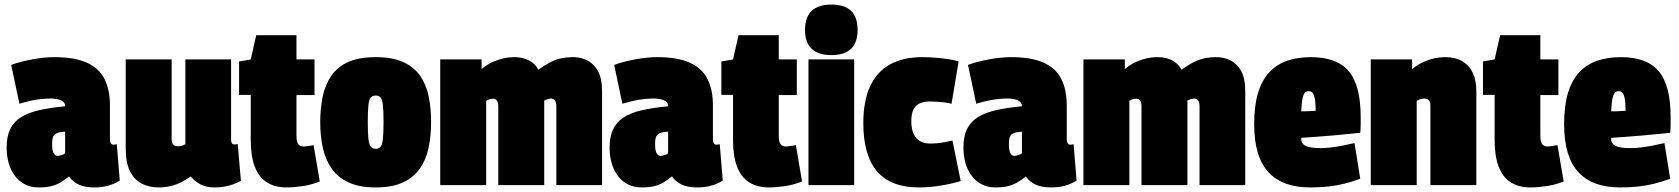

<svg xmlns="http://www.w3.org/2000/svg" viewBox="-20 -810 7347 840"><path d="M9 -164Q9 -213 24.5 -245Q40 -277 71.5 -297Q103 -317 151.5 -328Q200 -339 265 -345V-346Q265 -363 247 -371Q229 -379 201 -379Q184 -379 163.5 -377Q143 -375 118.5 -370Q94 -365 65 -356L29 -526Q70 -541 122.5 -550.5Q175 -560 217 -560Q307 -560 360.5 -535.5Q414 -511 437.5 -464Q461 -417 461 -349V-205Q461 -188 465.5 -182.5Q470 -177 474 -177Q478 -177 483 -177.5Q488 -178 491 -179L504 -20Q484 -7 456.5 1.5Q429 10 392 10Q351 10 324.5 -2.5Q298 -15 282 -38Q262 -22 243 -11Q224 0 202 5Q180 10 150 10Q115 10 89 -3.5Q63 -17 45 -41Q27 -65 18 -96.5Q9 -128 9 -164ZM208 -180Q208 -150 215 -139Q222 -128 232 -128Q236 -128 242.5 -129.5Q249 -131 255.5 -133.5Q262 -136 265 -140V-234Q249 -233 238 -230.5Q227 -228 220 -222Q213 -216 210.5 -206Q208 -196 208 -180Z M674 10Q633 10 600.5 -6.5Q568 -23 549 -60.5Q530 -98 530 -159V-550H731V-202Q731 -183 739 -176.5Q747 -170 757 -170Q763 -170 768 -170.5Q773 -171 779 -173.5Q785 -176 791 -179V-550H991V-204Q991 -194 992.5 -188Q994 -182 997.5 -180Q1001 -178 1005 -178Q1013 -178 1020 -180L1034 -19Q1021 -12 1003.5 -5Q986 2 965 6Q944 10 919 10Q881 10 856.5 -3.5Q832 -17 814 -38Q793 -23 771 -12Q749 -1 725 4.5Q701 10 674 10Z M1233 10Q1183 10 1148 -12Q1113 -34 1095 -80Q1077 -126 1077 -198V-395H1026V-541L1077 -550L1101 -656H1277V-550H1356V-394H1277V-219Q1277 -188 1285.5 -178.5Q1294 -169 1308 -169Q1316 -169 1327 -171Q1338 -173 1352 -175L1379 -16Q1341 -1 1303 4.5Q1265 10 1233 10Z M1381 -276Q1381 -337 1392 -388.5Q1403 -440 1429.5 -478.5Q1456 -517 1503 -538.5Q1550 -560 1624 -560Q1697 -560 1744 -538.5Q1791 -517 1818 -478.5Q1845 -440 1855.5 -388.5Q1866 -337 1866 -276Q1866 -215 1855 -163Q1844 -111 1817 -72.5Q1790 -34 1743 -12Q1696 10 1624 10Q1552 10 1505 -12Q1458 -34 1431 -72.5Q1404 -111 1392.5 -163Q1381 -215 1381 -276ZM1589 -276Q1589 -226 1592 -201Q1595 -176 1603 -167.5Q1611 -159 1624 -159Q1637 -159 1644.5 -167.5Q1652 -176 1655 -201Q1658 -226 1658 -276Q1658 -327 1655 -351.5Q1652 -376 1644.5 -384Q1637 -392 1624 -392Q1610 -392 1602.5 -384Q1595 -376 1592 -351.5Q1589 -327 1589 -276Z M1906 0V-550H2087V-508Q2113 -529 2137 -539.5Q2161 -550 2183.5 -555Q2206 -560 2227 -560Q2254 -560 2274 -554Q2294 -548 2309.5 -536Q2325 -524 2335 -505Q2366 -527 2390.5 -539Q2415 -551 2438 -555.5Q2461 -560 2484 -560Q2510 -560 2530.5 -553.5Q2551 -547 2566.5 -534.5Q2582 -522 2593 -504.5Q2604 -487 2609 -463Q2614 -439 2614 -411V0H2414V-346Q2414 -354 2412 -361Q2410 -368 2407 -371.5Q2404 -375 2399.5 -377Q2395 -379 2390 -379Q2386 -379 2381 -377.5Q2376 -376 2371 -374.5Q2366 -373 2360 -369Q2361 -367 2361 -364.5Q2361 -362 2361 -359V0H2160V-346Q2160 -354 2158 -361Q2156 -368 2153 -371.5Q2150 -375 2145.5 -376.5Q2141 -378 2135 -378Q2131 -378 2126 -377Q2121 -376 2116.5 -374Q2112 -372 2107 -369V0Z M2647 -164Q2647 -213 2662.5 -245Q2678 -277 2709.5 -297Q2741 -317 2789.5 -328Q2838 -339 2903 -345V-346Q2903 -363 2885 -371Q2867 -379 2839 -379Q2822 -379 2801.5 -377Q2781 -375 2756.5 -370Q2732 -365 2703 -356L2667 -526Q2708 -541 2760.5 -550.5Q2813 -560 2855 -560Q2945 -560 2998.5 -535.5Q3052 -511 3075.5 -464Q3099 -417 3099 -349V-205Q3099 -188 3103.5 -182.5Q3108 -177 3112 -177Q3116 -177 3121 -177.5Q3126 -178 3129 -179L3142 -20Q3122 -7 3094.5 1.5Q3067 10 3030 10Q2989 10 2962.5 -2.5Q2936 -15 2920 -38Q2900 -22 2881 -11Q2862 0 2840 5Q2818 10 2788 10Q2753 10 2727 -3.5Q2701 -17 2683 -41Q2665 -65 2656 -96.5Q2647 -128 2647 -164ZM2846 -180Q2846 -150 2853 -139Q2860 -128 2870 -128Q2874 -128 2880.5 -129.5Q2887 -131 2893.5 -133.5Q2900 -136 2903 -140V-234Q2887 -233 2876 -230.5Q2865 -228 2858 -222Q2851 -216 2848.5 -206Q2846 -196 2846 -180Z M3343 10Q3293 10 3258 -12Q3223 -34 3205 -80Q3187 -126 3187 -198V-395H3136V-541L3187 -550L3211 -656H3387V-550H3466V-394H3387V-219Q3387 -188 3395.5 -178.5Q3404 -169 3418 -169Q3426 -169 3437 -171Q3448 -173 3462 -175L3489 -16Q3451 -1 3413 4.5Q3375 10 3343 10Z M3617 -569Q3560 -569 3531 -596.5Q3502 -624 3502 -679Q3502 -735 3531 -762.5Q3560 -790 3617 -790Q3675 -790 3703.5 -762.5Q3732 -735 3732 -679Q3732 -624 3703.5 -596.5Q3675 -569 3617 -569ZM3517 0V-550H3717V0Z M3757 -271Q3757 -366 3786 -430.5Q3815 -495 3872.5 -527.5Q3930 -560 4015 -560Q4045 -560 4074.5 -557.5Q4104 -555 4130 -551Q4156 -547 4174 -541L4143 -356Q4128 -360 4112 -362Q4096 -364 4080 -365Q4064 -366 4048 -366Q4021 -366 4002.5 -357Q3984 -348 3975.5 -329Q3967 -310 3967 -279Q3967 -247 3976.5 -225.5Q3986 -204 4004 -193Q4022 -182 4049 -182Q4065 -182 4080.5 -183.5Q4096 -185 4112 -188Q4128 -191 4147 -195L4183 -18Q4149 -7 4098.5 1.5Q4048 10 4000 10Q3877 10 3817 -60.5Q3757 -131 3757 -271Z M4195 -164Q4195 -213 4210.5 -245Q4226 -277 4257.5 -297Q4289 -317 4337.5 -328Q4386 -339 4451 -345V-346Q4451 -363 4433 -371Q4415 -379 4387 -379Q4370 -379 4349.5 -377Q4329 -375 4304.5 -370Q4280 -365 4251 -356L4215 -526Q4256 -541 4308.5 -550.5Q4361 -560 4403 -560Q4493 -560 4546.5 -535.5Q4600 -511 4623.5 -464Q4647 -417 4647 -349V-205Q4647 -188 4651.5 -182.5Q4656 -177 4660 -177Q4664 -177 4669 -177.5Q4674 -178 4677 -179L4690 -20Q4670 -7 4642.5 1.5Q4615 10 4578 10Q4537 10 4510.5 -2.5Q4484 -15 4468 -38Q4448 -22 4429 -11Q4410 0 4388 5Q4366 10 4336 10Q4301 10 4275 -3.5Q4249 -17 4231 -41Q4213 -65 4204 -96.5Q4195 -128 4195 -164ZM4394 -180Q4394 -150 4401 -139Q4408 -128 4418 -128Q4422 -128 4428.5 -129.5Q4435 -131 4441.5 -133.5Q4448 -136 4451 -140V-234Q4435 -233 4424 -230.5Q4413 -228 4406 -222Q4399 -216 4396.5 -206Q4394 -196 4394 -180Z M4720 0V-550H4901V-508Q4927 -529 4951 -539.5Q4975 -550 4997.5 -555Q5020 -560 5041 -560Q5068 -560 5088 -554Q5108 -548 5123.5 -536Q5139 -524 5149 -505Q5180 -527 5204.5 -539Q5229 -551 5252 -555.5Q5275 -560 5298 -560Q5324 -560 5344.5 -553.5Q5365 -547 5380.5 -534.5Q5396 -522 5407 -504.5Q5418 -487 5423 -463Q5428 -439 5428 -411V0H5228V-346Q5228 -354 5226 -361Q5224 -368 5221 -371.5Q5218 -375 5213.5 -377Q5209 -379 5204 -379Q5200 -379 5195 -377.5Q5190 -376 5185 -374.5Q5180 -373 5174 -369Q5175 -367 5175 -364.5Q5175 -362 5175 -359V0H4974V-346Q4974 -354 4972 -361Q4970 -368 4967 -371.5Q4964 -375 4959.5 -376.5Q4955 -378 4949 -378Q4945 -378 4940 -377Q4935 -376 4930.5 -374Q4926 -372 4921 -369V0Z M5712 10Q5653 10 5607.5 -6Q5562 -22 5530.5 -55.5Q5499 -89 5483 -141.5Q5467 -194 5467 -267Q5467 -346 5483.5 -402Q5500 -458 5532.5 -493Q5565 -528 5611 -544Q5657 -560 5715 -560Q5829 -560 5881 -498.5Q5933 -437 5933 -297Q5933 -285 5933 -265Q5933 -245 5931 -229Q5908 -227 5875.5 -223.5Q5843 -220 5807.5 -217Q5772 -214 5737 -211.5Q5702 -209 5673 -207Q5673 -206 5673 -204Q5673 -202 5673 -200Q5673 -190 5680 -181Q5687 -172 5705.5 -167Q5724 -162 5758 -162Q5780 -162 5804 -165Q5828 -168 5854 -173Q5880 -178 5906 -184L5931 -28Q5896 -15 5862 -6.5Q5828 2 5791.5 6Q5755 10 5712 10ZM5673 -323Q5680 -323 5687.5 -323Q5695 -323 5703.5 -323.5Q5712 -324 5720.5 -324.5Q5729 -325 5736 -325Q5736 -361 5732 -379.5Q5728 -398 5722 -404.5Q5716 -411 5705 -411Q5698 -411 5692.5 -407.5Q5687 -404 5683 -394.5Q5679 -385 5676.5 -367.5Q5674 -350 5673 -323Z M5977 0V-550H6158V-508Q6185 -529 6209 -539.5Q6233 -550 6255.5 -555Q6278 -560 6302 -560Q6348 -560 6378.5 -541.5Q6409 -523 6424 -490Q6439 -457 6439 -411V0H6238V-346Q6238 -366 6230 -372.5Q6222 -379 6212 -379Q6207 -379 6201.5 -378Q6196 -377 6190 -374.5Q6184 -372 6178 -369V0Z M6675 10Q6625 10 6590 -12Q6555 -34 6537 -80Q6519 -126 6519 -198V-395H6468V-541L6519 -550L6543 -656H6719V-550H6798V-394H6719V-219Q6719 -188 6727.5 -178.5Q6736 -169 6750 -169Q6758 -169 6769 -171Q6780 -173 6794 -175L6821 -16Q6783 -1 6745 4.5Q6707 10 6675 10Z M7068 10Q7009 10 6963.5 -6Q6918 -22 6886.5 -55.5Q6855 -89 6839 -141.5Q6823 -194 6823 -267Q6823 -346 6839.5 -402Q6856 -458 6888.5 -493Q6921 -528 6967 -544Q7013 -560 7071 -560Q7185 -560 7237 -498.5Q7289 -437 7289 -297Q7289 -285 7289 -265Q7289 -245 7287 -229Q7264 -227 7231.5 -223.5Q7199 -220 7163.5 -217Q7128 -214 7093 -211.5Q7058 -209 7029 -207Q7029 -206 7029 -204Q7029 -202 7029 -200Q7029 -190 7036 -181Q7043 -172 7061.5 -167Q7080 -162 7114 -162Q7136 -162 7160 -165Q7184 -168 7210 -173Q7236 -178 7262 -184L7287 -28Q7252 -15 7218 -6.5Q7184 2 7147.5 6Q7111 10 7068 10ZM7029 -323Q7036 -323 7043.5 -323Q7051 -323 7059.5 -323.5Q7068 -324 7076.5 -324.5Q7085 -325 7092 -325Q7092 -361 7088 -379.5Q7084 -398 7078 -404.5Q7072 -411 7061 -411Q7054 -411 7048.5 -407.5Q7043 -404 7039 -394.5Q7035 -385 7032.5 -367.5Q7030 -350 7029 -323Z"/></svg>

Font: Georama SemiCondensed Black
Style: Regular
Weight: 900
Width: 4
Designer: Jean-Baptiste Levee
Foundry: Production Type
Version: Version 1.001